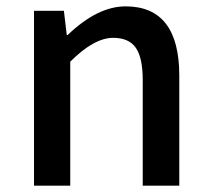

<svg xmlns="http://www.w3.org/2000/svg" viewBox="-20 -584 664 604"><path d="M87 -550H181L190 -474H193Q287 -564 375 -564Q544 -564 544 -346V0H429V-332Q429 -403 407 -434Q385 -465 336 -465Q276 -465 201 -390V0H87Z"/></svg>

Font: Noto Sans S Chinese Medium
Style: Regular
Weight: 500
Designer: Ryoko NISHIZUKA  (kana & ideographs); Paul D. Hunt (Latin, Greek & Cyrillic); Wenlong ZHANG  (bopomofo); Sandoll Communi
Foundry: Adobe Systems Incorporated
Version: Version 1.000;PS 1;hotconv 1.0.78;makeotf.lib2.5.61930